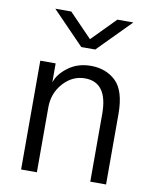

<svg xmlns="http://www.w3.org/2000/svg" viewBox="-87 -847 734 913"><g transform="rotate(10 280.5 -390.5)"><path d="M78.1 0Q78.1 -130.9 78.1 -525.4Q96.7 -525.4 152.3 -525.4Q152.3 -502.9 152.3 -435.5Q152.3 -435.5 153.3 -435.5Q165 -474.6 210.9 -508.8Q256.8 -543 320.3 -543Q393.6 -543 441.4 -497.1Q488.3 -451.2 488.3 -339.8Q488.3 -226.6 488.3 0Q469.7 0 412.1 0Q412.1 -82 412.1 -327.1Q412.1 -479.5 302.7 -479.5Q242.2 -479.5 198.2 -430.7Q154.3 -381.8 154.3 -313.5Q154.3 -209 154.3 0Q135.7 0 78.1 0ZM105.5 -781.2Q125 -781.2 182.6 -781.2Q210 -752.9 293 -667Q321.3 -695.3 405.3 -781.2Q424.8 -781.2 482.4 -781.2Q443.4 -742.2 326.2 -623Q309.6 -623 258.8 -623Q220.7 -663.1 105.5 -781.2Z"/></g></svg>

Font: Gothic A1
Style: Regular
Weight: 400
Designer: HanYang I&C Co.,Ltd.
Version: Version 2.50